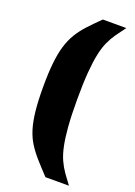

<svg xmlns="http://www.w3.org/2000/svg" viewBox="-167 -807 718 1022"><g transform="rotate(20 192.0 -296.5)"><path d="M230 150Q191 109 161.5 75.5Q132 42 111.5 9Q91 -24 78.5 -65Q66 -106 60 -162Q54 -218 54 -297Q54 -376 60 -432.5Q66 -489 78.5 -531Q91 -573 111.5 -607Q132 -641 161.5 -673Q191 -705 230 -743H363Q340 -713 321.5 -686.5Q303 -660 289 -629Q275 -598 266 -555Q257 -512 252 -449.5Q247 -387 247 -297Q247 -206 252 -143.5Q257 -81 266 -38Q275 5 289 36Q303 67 321.5 93.5Q340 120 363 150Z"/></g></svg>

Font: Saira Thin Black
Style: Regular
Weight: 900
Version: Version 1.101